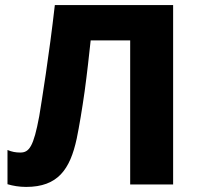

<svg xmlns="http://www.w3.org/2000/svg" viewBox="-20 -734 793 764"><path d="M668.9 -713.9H198.2C175.8 -515.6 145.5 -329.1 136.2 -272C113.8 -150.9 96.2 -127 61 -127C42 -127 27.3 -129.9 9.8 -137.2V-1C31.2 5.4 56.2 9.8 84 9.8C210.4 9.8 258.8 -60.1 285.2 -182.1C295.4 -231.4 306.6 -298.8 316.9 -371.1C326.7 -442.9 334.5 -515.1 340.8 -573.2H498V0H668.9Z"/></svg>

Font: Noto Reveo Sans
Style: Regular
Weight: 800
Designer: Monotype Design Team
Foundry: Monotype Imaging Inc.
Version: Version 2.007